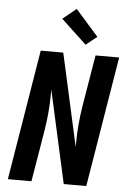

<svg xmlns="http://www.w3.org/2000/svg" viewBox="-63 -1032 727 1078"><g transform="rotate(5 300.0 -493.0)"><path d="M23 0 144 -735H271L387 -212V-239Q387 -289 391.5 -339.5Q396 -390 404 -441L453 -735H586L465 0H338L222 -523V-496Q222 -446 217.5 -395.5Q213 -345 205 -294L156 0ZM392 -790 249 -924 325 -986 454 -840Z"/></g></svg>

Font: Iosevka SS04 XBd Ex
Style: Italic
Weight: 800
Width: 7
Italic angle: -9°
Monospace: yes
Designer: Belleve Invis
Foundry: Belleve Invis
Version: Version 19.0.0; ttfautohint (v1.8.4)